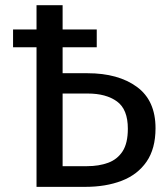

<svg xmlns="http://www.w3.org/2000/svg" viewBox="-20 -727 655 747"><path d="M122.1 0V-543.1H30.8V-612.3H122.1V-706.7H223.6V-612.3H356.4V-543.1H223.6V-442.1H320.5Q440 -442.1 512.6 -389Q585.1 -335.9 585.1 -228.2Q585.1 -148.2 550 -97.7Q514.9 -47.2 453.3 -23.6Q391.8 0 311.8 0ZM223.6 -80.5H319Q364.6 -80.5 400.5 -93.6Q436.4 -106.7 456.9 -138.2Q477.4 -169.7 477.4 -226.2Q477.4 -301.5 435.1 -332.3Q392.8 -363.1 321.5 -363.1H223.6Z"/></svg>

Font: Fira Code Retina
Style: Regular
Weight: 450
Monospace: yes
Designer: Carrois Corporate, Edenspiekermann AG, Nikita Prokopov
Foundry: Carrois Corporate, Edenspiekermann AG, Nikita Prokopov
Version: Version 6.002